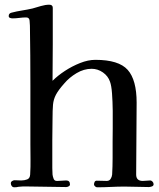

<svg xmlns="http://www.w3.org/2000/svg" viewBox="-20 -794 676 815"><path d="M632 -12Q632 -5 624.5 -2.5Q617 0 612 0Q587 0 561 -1Q535 -2 509 -2Q480 -2 450.5 -0.5Q421 1 392 1Q388 1 383.5 -3Q379 -7 379 -11Q379 -16 381.5 -21.5Q384 -27 391 -27Q402 -27 412.5 -26.5Q423 -26 433 -26Q444 -26 449.5 -34.5Q455 -43 456 -53Q458 -88 458 -123.5Q458 -159 458 -193Q458 -213 458.5 -248.5Q459 -284 458.5 -324Q458 -364 455.5 -397.5Q453 -431 447 -447Q439 -471 417 -486.5Q395 -502 369 -502Q336 -502 305 -483.5Q274 -465 253 -440Q228 -412 217.5 -392Q207 -372 205 -349.5Q203 -327 203 -290Q202 -244 202 -198.5Q202 -153 202 -107Q202 -94 202 -80.5Q202 -67 203 -53Q204 -45 207.5 -35.5Q211 -26 221 -26H225Q234 -26 243 -27Q252 -28 261 -28Q277 -28 277 -11Q277 -6 271.5 -3Q266 0 261 0Q227 0 194 -1Q161 -2 128 -2Q111 -2 93 -2.5Q75 -3 58 -1Q54 0 50 0.5Q46 1 41 1Q34 1 30 -4Q26 -9 26 -16Q26 -22 31.5 -25.5Q37 -29 42 -29Q49 -29 56 -28.5Q63 -28 70 -28Q84 -28 95.5 -32.5Q107 -37 108 -53Q110 -85 109.5 -118Q109 -151 109 -182Q109 -245 109 -308Q109 -371 109 -433Q109 -496 108.5 -559Q108 -622 107 -685Q107 -694 105.5 -707Q104 -720 91 -720Q77 -720 62 -718Q47 -716 33 -716Q28 -716 22.5 -718Q17 -720 17 -726Q17 -737 28 -740Q51 -746 73.5 -749.5Q96 -753 118 -758Q135 -763 154 -768.5Q173 -774 189 -774Q204 -774 204 -761Q204 -683 204 -605.5Q204 -528 203 -451Q225 -473 255.5 -493Q286 -513 320 -526.5Q354 -540 385 -540Q484 -540 522 -497.5Q560 -455 560 -358Q560 -282 559 -206Q558 -130 558 -53Q558 -26 586 -26Q594 -26 602 -27Q610 -28 617 -28Q623 -28 627.5 -23Q632 -18 632 -12Z"/></svg>

Font: Kaisei Tokumin Medium
Style: Regular
Weight: 500
Designer: Font-Kai,
Foundry: KAZUO KANAI
Version: Version 5.003